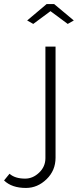

<svg xmlns="http://www.w3.org/2000/svg" viewBox="-146 -750 384 947"><path d="M-12 -649 84 -730H121L218 -649L188 -632L103 -695L18 -632ZM-126 140 -99 107Q-72 131 -22 131Q16 131 47 101.5Q78 72 78 30V-520H128V28Q128 91 83.5 134Q39 177 -18 177Q-88 177 -126 140Z"/></svg>

Font: Raleway-v4020 Light
Style: Regular
Weight: 300
Designer: Matt McInerney, Pablo Impallari, Rodrigo Fuenzalida
Foundry: Matt McInerney, Pablo Impallari, Rodrigo Fuenzalida
Version: Version 4.020;PS 004.020;hotconv 1.0.88;makeotf.lib2.5.64775